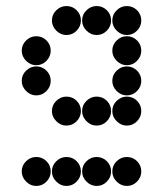

<svg xmlns="http://www.w3.org/2000/svg" viewBox="-20 -718 540 636"><path d="M152 -650Q152 -631 166.5 -616.5Q181 -602 200 -602Q220 -602 234 -616.5Q248 -631 248 -650Q248 -670 234 -684Q220 -698 200 -698Q181 -698 166.5 -684Q152 -670 152 -650ZM252 -650Q252 -631 266.5 -616.5Q281 -602 300 -602Q320 -602 334 -616.5Q348 -631 348 -650Q348 -670 334 -684Q320 -698 300 -698Q281 -698 266.5 -684Q252 -670 252 -650ZM352 -650Q352 -631 366.5 -616.5Q381 -602 400 -602Q420 -602 434 -616.5Q448 -631 448 -650Q448 -670 434 -684Q420 -698 400 -698Q381 -698 366.5 -684Q352 -670 352 -650ZM52 -550Q52 -531 66.5 -516.5Q81 -502 100 -502Q120 -502 134 -516.5Q148 -531 148 -550Q148 -570 134 -584Q120 -598 100 -598Q81 -598 66.5 -584Q52 -570 52 -550ZM352 -550Q352 -531 366.5 -516.5Q381 -502 400 -502Q420 -502 434 -516.5Q448 -531 448 -550Q448 -570 434 -584Q420 -598 400 -598Q381 -598 366.5 -584Q352 -570 352 -550ZM52 -450Q52 -431 66.5 -416.5Q81 -402 100 -402Q120 -402 134 -416.5Q148 -431 148 -450Q148 -470 134 -484Q120 -498 100 -498Q81 -498 66.5 -484Q52 -470 52 -450ZM352 -450Q352 -431 366.5 -416.5Q381 -402 400 -402Q420 -402 434 -416.5Q448 -431 448 -450Q448 -470 434 -484Q420 -498 400 -498Q381 -498 366.5 -484Q352 -470 352 -450ZM152 -350Q152 -331 166.5 -316.5Q181 -302 200 -302Q220 -302 234 -316.5Q248 -331 248 -350Q248 -370 234 -384Q220 -398 200 -398Q181 -398 166.5 -384Q152 -370 152 -350ZM252 -350Q252 -331 266.5 -316.5Q281 -302 300 -302Q320 -302 334 -316.5Q348 -331 348 -350Q348 -370 334 -384Q320 -398 300 -398Q281 -398 266.5 -384Q252 -370 252 -350ZM352 -350Q352 -331 366.5 -316.5Q381 -302 400 -302Q420 -302 434 -316.5Q448 -331 448 -350Q448 -370 434 -384Q420 -398 400 -398Q381 -398 366.5 -384Q352 -370 352 -350ZM52 -150Q52 -131 66.5 -116.5Q81 -102 100 -102Q120 -102 134 -116.5Q148 -131 148 -150Q148 -170 134 -184Q120 -198 100 -198Q81 -198 66.5 -184Q52 -170 52 -150ZM152 -150Q152 -131 166.5 -116.5Q181 -102 200 -102Q220 -102 234 -116.5Q248 -131 248 -150Q248 -170 234 -184Q220 -198 200 -198Q181 -198 166.5 -184Q152 -170 152 -150ZM252 -150Q252 -131 266.5 -116.5Q281 -102 300 -102Q320 -102 334 -116.5Q348 -131 348 -150Q348 -170 334 -184Q320 -198 300 -198Q281 -198 266.5 -184Q252 -170 252 -150ZM352 -150Q352 -131 366.5 -116.5Q381 -102 400 -102Q420 -102 434 -116.5Q448 -131 448 -150Q448 -170 434 -184Q420 -198 400 -198Q381 -198 366.5 -184Q352 -170 352 -150Z"/></svg>

Font: Matrix Sans Print
Style: Regular
Weight: 400
Designer: Brad Neil
Version: Version 1.100